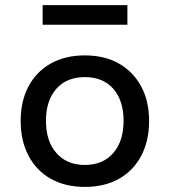

<svg xmlns="http://www.w3.org/2000/svg" viewBox="-20 -723 664 752"><path d="M313 9Q235 9 178.5 -23Q122 -55 91.5 -113.5Q61 -172 61 -249Q61 -327 91.5 -384.5Q122 -442 178.5 -474Q235 -506 312 -506Q390 -506 446 -474Q502 -442 533 -384.5Q564 -327 564 -249Q564 -172 533.5 -113.5Q503 -55 446.5 -23Q390 9 313 9ZM312 -77Q383 -77 423.5 -123.5Q464 -170 464 -250Q464 -329 424 -375Q384 -421 312 -421Q241 -421 200.5 -375Q160 -329 160 -250Q160 -170 201 -123.5Q242 -77 312 -77ZM147 -626V-703H479V-626Z"/></svg>

Font: Nunito Sans 7pt Medium
Style: Regular
Weight: 500
Designer: Vernon Adams
Foundry: Vernon Adams
Version: Version 3.101;gftools[0.9.27]